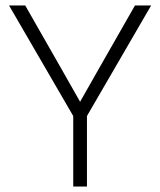

<svg xmlns="http://www.w3.org/2000/svg" viewBox="-20 -680 584 700"><path d="M531 -660 297 -257V0H247V-257L13 -660H72L201 -434L272 -309L343 -434L472 -660Z"/></svg>

Font: Work Sans Light
Style: Regular
Weight: 300
Designer: Wei Huang
Foundry: Wei Huang
Version: Version 2.012; ttfautohint (v1.8.3)